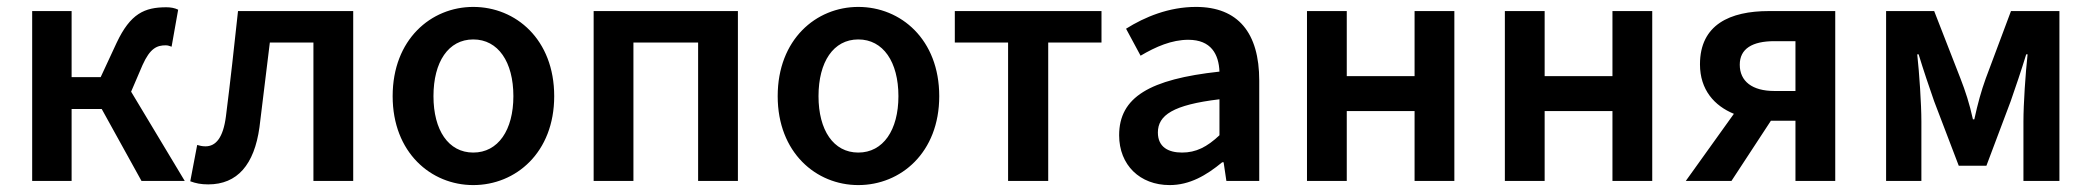

<svg xmlns="http://www.w3.org/2000/svg" viewBox="-20 -523 6046 555"><path d="M73 0H187V-208H274L389 0H514L359 -258L392 -335C414 -384 434 -392 459 -392C466 -392 470 -390 476 -388L495 -495C485 -500 473 -502 461 -502C398 -502 357 -484 317 -399L271 -300H187V-491H73Z M530 1C546 7 561 10 582 10C666 10 715 -47 730 -155C740 -236 750 -319 760 -400H886V0H1001V-491H668C657 -389 646 -288 633 -186C625 -125 604 -100 574 -100C564 -100 557 -102 550 -104Z M1115 -245C1115 -82 1226 12 1348 12C1471 12 1582 -82 1582 -245C1582 -409 1471 -503 1348 -503C1226 -503 1115 -409 1115 -245ZM1233 -245C1233 -344 1276 -409 1348 -409C1420 -409 1464 -344 1464 -245C1464 -147 1420 -82 1348 -82C1276 -82 1233 -147 1233 -245Z M1696 -491V0H1811V-400H1998V0H2113V-491Z M2228 -245C2228 -82 2339 12 2461 12C2584 12 2695 -82 2695 -245C2695 -409 2584 -503 2461 -503C2339 -503 2228 -409 2228 -245ZM2346 -245C2346 -344 2389 -409 2461 -409C2533 -409 2577 -344 2577 -245C2577 -147 2533 -82 2461 -82C2389 -82 2346 -147 2346 -245Z M2740 -400H2894V0H3010V-400H3164V-491H2740Z M3215 -132C3215 -46 3275 12 3361 12C3419 12 3467 -16 3513 -54H3517L3525 0H3620V-290C3620 -428 3559 -503 3437 -503C3359 -503 3289 -474 3235 -440L3277 -362C3321 -388 3367 -408 3415 -408C3481 -408 3503 -366 3505 -316C3303 -294 3215 -242 3215 -132ZM3505 -236V-132C3469 -98 3437 -82 3397 -82C3357 -82 3327 -98 3327 -140C3327 -190 3371 -220 3505 -236Z M3758 -491V0H3873V-202H4069V0H4184V-491H4069V-303H3873V-491Z M4330 -491V0H4445V-202H4641V0H4756V-491H4641V-303H4445V-491Z M4853 0H4985L5099 -174H5170V0H5285V-491H5093C4981 -491 4894 -452 4894 -337C4894 -263 4936 -217 4992 -194ZM5109 -404H5170V-260H5109C5045 -260 5009 -288 5009 -336C5009 -382 5045 -404 5109 -404Z M5432 -491V0H5534V-172C5534 -222 5528 -312 5522 -366H5526C5540 -320 5557 -270 5571 -230L5642 -44H5722L5792 -230C5806 -270 5823 -320 5837 -366H5841C5835 -312 5829 -222 5829 -172V0H5933V-491H5793L5720 -296C5707 -260 5697 -224 5687 -178H5683C5673 -224 5661 -260 5647 -296L5571 -491Z"/></svg>

Font: DAIFUKU Sans Semibold
Style: Regular
Weight: 600
Designer: Original font ‘Source Sans 3’ : Paul D. Hunt
Foundry: Daifuku
Version: Version 1.000